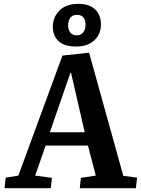

<svg xmlns="http://www.w3.org/2000/svg" viewBox="-20 -986 738 1006"><path d="M256.8 -846.2Q256.8 -896 291.5 -930.9Q326.2 -965.8 390.1 -965.8Q448.7 -965.8 478.8 -936.5Q508.8 -907.2 508.8 -857.9Q508.8 -807.1 474.1 -774.7Q439.5 -742.2 378.9 -742.2Q317.9 -742.2 287.4 -770Q256.8 -797.9 256.8 -846.2ZM336.9 -853Q336.9 -830.1 348.4 -815.4Q359.9 -800.8 381.8 -800.8Q404.3 -800.8 416.3 -816.4Q428.2 -832 428.2 -856.9Q428.2 -880.4 417 -894.3Q405.8 -908.2 383.8 -908.2Q359.9 -908.2 348.4 -892.8Q336.9 -877.4 336.9 -853ZM446.8 -710 626 -64.9 698.2 -55.2 691.9 0H397.9L403.8 -54.2L481.9 -65.9L440.9 -223.1H219.2L164.1 -65.9L252 -54.2L246.1 0H3.9L9.8 -55.2L76.2 -65.9L307.1 -694.8ZM241.2 -293H423.8L352.1 -605H349.1Z"/></svg>

Font: Literata Book
Style: Bold Italic
Weight: 700
Italic angle: -3°
Designer: Latin by Veronika Burian and Jose Scaglione. Greek by Irene Vlachou. Cyrillic by Vera Evstafieva
Foundry: TypeTogether
Version: Version 1.003;PS 001.003;hotconv 1.0.88;makeotf.lib2.5.64775